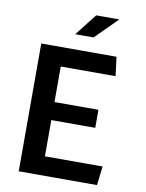

<svg xmlns="http://www.w3.org/2000/svg" viewBox="-100 -1010 820 1080"><g transform="rotate(10 310.0 -470.0)"><path d="M83.5 0H530.5L543.5 -108.5H214V-315.5H465V-418.5H214V-621.5H527L513.5 -730H83.5ZM367 -814.5H262.5L360.5 -939.5H492.5Z"/></g></svg>

Font: Monaspace Krypton SemiBold
Style: Regular
Weight: 600
Designer: Riley Cran & the Lettermatic Team
Foundry: Lettermatic
Version: Version 1.200 (Monaspace Krypton)